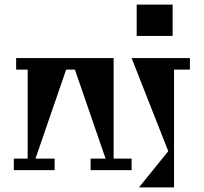

<svg xmlns="http://www.w3.org/2000/svg" viewBox="-20 -738 884 833"><path d="M729 -718V-582H573V-718ZM551 -50V0H373V-50H438L305 -436H267L134 -50H217V0H40V-50H100V-436H50V-486H473V-50ZM804 -486V-436H735V75H583L710 -82L551 -486Z"/></svg>

Font: Chokokutai
Style: Regular
Weight: 400
Designer: 108号,108go
Foundry: Font Zone 108
Version: Version 1.000; ttfautohint (v1.8.3)